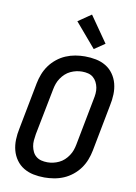

<svg xmlns="http://www.w3.org/2000/svg" viewBox="-99 -979 749 1055"><g transform="rotate(10 275.0 -451.5)"><path d="M224 12Q192 12 162.5 6Q133 0 108 -15Q83 -30 66 -54Q49 -78 41.5 -106.5Q34 -135 35 -166.5Q36 -198 43 -230L93 -490Q98 -516 108 -542Q118 -568 134.5 -591Q151 -614 174 -632.5Q197 -651 223 -662Q249 -673 276 -677.5Q303 -682 329 -682Q361 -682 391 -676Q421 -670 446 -655Q471 -640 488 -616Q505 -592 512.5 -563.5Q520 -535 519 -503.5Q518 -472 511 -440L461 -180Q456 -154 446 -128Q436 -102 419.5 -79Q403 -56 380 -37.5Q357 -19 331 -8Q305 3 277.5 7.5Q250 12 224 12ZM226 -73Q242 -73 258 -76.5Q274 -80 290 -87.5Q306 -95 319 -107Q332 -119 342 -134Q352 -149 357.5 -164.5Q363 -180 366 -196L416 -456Q420 -474 421.5 -491Q423 -508 420 -524Q417 -540 409.5 -554.5Q402 -569 390 -579Q378 -589 362 -593Q346 -597 328 -597Q312 -597 296 -593.5Q280 -590 264 -582.5Q248 -575 235 -563Q222 -551 212 -536Q202 -521 196.5 -505.5Q191 -490 188 -474L137 -214Q134 -196 132.5 -179Q131 -162 134 -146Q137 -130 144 -115.5Q151 -101 163.5 -91Q176 -81 192 -77Q208 -73 226 -73ZM369 -730 254 -865 327 -915 428 -770Z"/></g></svg>

Font: Lode Dark Term
Style: Bold Italic
Weight: 700
Italic angle: -11°
Monospace: yes
Designer: Belleve Invis
Foundry: Belleve Invis
Version: Version 29.2.0